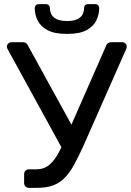

<svg xmlns="http://www.w3.org/2000/svg" viewBox="-20 -903 629 923"><path d="M119 0Q109 0 102.5 -6.5Q96 -13 96 -23V-65Q96 -76 102.5 -82.5Q109 -89 119 -89H154Q186 -89 209 -104.5Q232 -120 252.5 -153Q273 -186 295 -239L490 -683Q493 -692 500 -696Q507 -700 515 -700H569Q577 -700 583 -694Q589 -688 589 -680Q589 -676 588.5 -672.5Q588 -669 586 -666L382 -204Q358 -151 337 -112.5Q316 -74 292 -49Q268 -24 236 -12Q204 0 159 0ZM289 -170 16 -668Q13 -674 13 -679Q13 -687 19.5 -693.5Q26 -700 34 -700H91Q99 -700 105 -696Q111 -692 115 -683L342 -270ZM302 -740Q242 -740 208.5 -758Q175 -776 161 -804.5Q147 -833 147 -864Q147 -872 152 -877.5Q157 -883 166 -883H201Q210 -883 215 -877.5Q220 -872 220 -864Q220 -849 226.5 -835Q233 -821 251 -811.5Q269 -802 302 -802Q336 -802 353.5 -811.5Q371 -821 377.5 -835Q384 -849 384 -864Q384 -872 389 -877.5Q394 -883 403 -883H438Q447 -883 452 -877.5Q457 -872 457 -864Q457 -833 443 -804.5Q429 -776 396 -758Q363 -740 302 -740Z"/></svg>

Font: Rubik Light
Style: Regular
Weight: 400
Version: Version 2.101